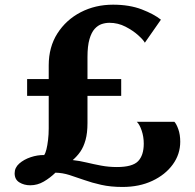

<svg xmlns="http://www.w3.org/2000/svg" viewBox="-20 -772 814 800"><path d="M490.5 7Q441 7 402 -1.8Q363 -10.5 330.8 -22Q298.5 -33.5 269.2 -42.8Q240 -52 211 -52.5Q189 -31 162.5 -15.5Q136 0 106 0Q80.5 0 60.8 -12Q41 -24 41 -50Q41 -73.5 60.2 -90.5Q79.5 -107.5 107.8 -117Q136 -126.5 164 -126Q169.5 -133.5 173.5 -149.8Q177.5 -166 180.2 -188.8Q183 -211.5 183 -237V-372.5H93V-442.5H183V-499.5Q183 -576 219.2 -632.8Q255.5 -689.5 316.2 -721Q377 -752.5 451 -752.5Q519.5 -752.5 570.8 -732.8Q622 -713 650.5 -690L583.5 -594Q578 -605 556.2 -624.8Q534.5 -644.5 503 -660.8Q471.5 -677 436 -677Q420 -677 404 -671.8Q388 -666.5 374.5 -651.8Q361 -637 352.8 -608.8Q344.5 -580.5 344.5 -534V-442.5H485V-372.5H344.5V-259Q344.5 -218 336.5 -189Q328.5 -160 314.8 -140.2Q301 -120.5 283 -105Q311 -102 340.2 -95Q369.5 -88 401.2 -82Q433 -76 467 -76Q532 -76 555.5 -100.5Q579 -125 579 -173.5Q579 -202.5 570.2 -228.2Q561.5 -254 550 -264.5H706.5Q715 -256 723 -233.5Q731 -211 731 -181.5Q731 -129.5 700 -86.8Q669 -44 614.8 -18.5Q560.5 7 490.5 7Z"/></svg>

Font: Merriweather 20pt ExtraBold
Style: Regular
Weight: 800
Version: Version 2.100